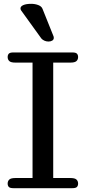

<svg xmlns="http://www.w3.org/2000/svg" viewBox="-20 -983 448 1003"><path d="M20 -24Q20 -37 28.5 -45Q37 -53 60 -53H150V-656H60Q37 -656 28.5 -664Q20 -672 20 -685Q20 -696 26 -702.5Q32 -709 50 -709H358Q376 -709 382 -702.5Q388 -696 388 -685Q388 -672 379.5 -664Q371 -656 348 -656H258V-53H348Q371 -53 379.5 -45Q388 -37 388 -24Q388 -13 382 -6.5Q376 0 358 0H50Q32 0 26 -6.5Q20 -13 20 -24ZM87 -939Q87 -950 102 -956.5Q117 -963 143 -963Q163 -963 180 -956.5Q197 -950 202 -937L259 -795Q261 -791 261 -785Q261 -776 253 -771Q245 -766 233 -766Q222 -766 212 -770.5Q202 -775 196 -782L90 -929Q87 -934 87 -939Z"/></svg>

Font: Marmelad for Arash.Academy
Style: Regular
Weight: 400
Designer: Manvel Shmavonyan
Foundry: Cyreal
Version: Version 1.110;Glyphs 3.2 (3202)